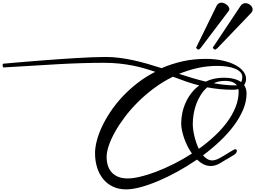

<svg xmlns="http://www.w3.org/2000/svg" viewBox="-20 -1336 1937 1457"><path d="M1755.4 -200.7Q1761.2 -203.6 1766.1 -203.6Q1771.5 -203.6 1774.4 -200Q1777.3 -196.3 1777.3 -190.9Q1777.3 -184.1 1772 -175.5Q1766.6 -167 1755.4 -160.2L1646.5 -95.7Q1628.9 -85.4 1611.8 -80.8Q1594.7 -76.2 1579.6 -76.2Q1550.3 -76.2 1524.4 -89.4Q1498.5 -102.5 1475.1 -125Q1402.3 -75.2 1326.7 -33.7Q1251 7.8 1179.9 37.8Q1108.9 67.9 1046.4 84.5Q983.9 101.1 938 101.1Q880.9 101.1 836.7 80.1Q792.5 59.1 762.5 22Q732.4 -15.1 716.8 -65.2Q701.2 -115.2 701.2 -173.8Q701.2 -216.3 714.6 -268.1Q728 -319.8 754.4 -376Q780.8 -432.1 819.6 -490Q858.4 -547.9 909.2 -602.3Q960 -656.7 1022.5 -705.3Q1085 -753.9 1158.2 -791Q1116.7 -805.2 1073.2 -817.6Q1029.8 -830.1 981.9 -839.4Q934.1 -848.6 881.3 -854Q828.6 -859.4 769 -859.4Q606 -859.4 415.5 -848.6Q225.1 -837.9 6.8 -824.2Q3.9 -824.2 2.7 -827.1Q1.5 -830.1 0.7 -833.7Q0 -837.4 0 -841.1Q0 -844.7 0 -846.2Q0 -848.6 1.5 -850.8Q2.9 -853 8.3 -853Q9.8 -853 34.4 -855.2Q59.1 -857.4 100.3 -861.1Q141.6 -864.7 196.5 -869.1Q251.5 -873.5 313 -878.4Q374.5 -883.3 439.5 -887.7Q504.4 -892.1 565.9 -895.8Q627.4 -899.4 682.4 -901.6Q737.3 -903.8 779.3 -903.8Q833.5 -903.8 887 -897Q940.4 -890.1 993.7 -878.4Q1046.9 -866.7 1100.1 -851.3Q1153.3 -835.9 1206.1 -818.8Q1281.7 -851.6 1364.5 -870.4Q1447.3 -889.2 1542 -889.2Q1611.3 -889.2 1667.7 -876.7Q1724.1 -864.3 1763.9 -843.5Q1803.7 -822.8 1825.4 -795.2Q1847.2 -767.6 1847.2 -737.8Q1847.2 -726.1 1843.8 -713.9Q1840.3 -701.7 1832.5 -690.4Q1851.1 -663.1 1851.1 -627Q1851.1 -565.9 1825.2 -504.2Q1799.3 -442.4 1754.4 -382.3Q1709.5 -322.3 1649.2 -265.1Q1588.9 -208 1520.5 -157.2Q1535.2 -139.6 1553 -129.2Q1570.8 -118.7 1591.8 -118.7Q1605.5 -118.7 1621.3 -124.8Q1637.2 -130.9 1653.8 -139.9Q1670.4 -148.9 1686.8 -159.4Q1703.1 -169.9 1717.3 -178.2ZM949.2 18.1Q988.8 18.1 1044.7 4.9Q1100.6 -8.3 1165.3 -33Q1230 -57.6 1299.6 -92.5Q1369.1 -127.4 1436.5 -170.9Q1417.5 -197.8 1402.3 -228.3Q1387.2 -258.8 1376.7 -289.1Q1366.2 -319.3 1360.6 -347.7Q1355 -376 1355 -397.9Q1355 -440.4 1364 -481.7Q1373 -522.9 1390.4 -560.5Q1407.7 -598.1 1433.1 -630.6Q1458.5 -663.1 1491.7 -687.5Q1438.5 -701.2 1389.6 -718.3Q1340.8 -735.4 1292 -753.9Q1215.8 -716.3 1148.9 -666.5Q1082 -616.7 1026.1 -561Q970.2 -505.4 926.3 -446.8Q882.3 -388.2 851.8 -333.3Q821.3 -278.3 805.2 -230Q789.1 -181.6 789.1 -146Q789.1 -109.4 798.6 -79.3Q808.1 -49.3 827.9 -27.6Q847.7 -5.9 877.9 6.1Q908.2 18.1 949.2 18.1ZM1442.9 -393.1Q1442.9 -377 1445.6 -354.7Q1448.2 -332.5 1454.1 -307.4Q1460 -282.2 1468.5 -256.1Q1477.1 -230 1488.8 -206.5Q1551.3 -251 1606.2 -301.8Q1661.1 -352.5 1702.1 -407.7Q1743.2 -462.9 1767.1 -522Q1791 -581.1 1791 -642.1Q1791 -652.8 1789.1 -660.2Q1770 -654.8 1750 -654.8Q1695.3 -654.8 1647 -659.7Q1598.6 -664.6 1552.7 -673.3Q1524.9 -649.4 1504.2 -616.9Q1483.4 -584.5 1469.7 -547.6Q1456.1 -510.7 1449.5 -471.2Q1442.9 -431.6 1442.9 -393.1ZM1630.9 -835.9Q1551.3 -835.9 1479.5 -819.8Q1407.7 -803.7 1338.9 -775.4Q1390.6 -758.8 1439.9 -743.9Q1489.3 -729 1541 -716.8Q1570.8 -731 1604 -738.5Q1637.2 -746.1 1675.3 -746.1Q1723.6 -746.1 1756.1 -737.3Q1788.6 -728.5 1810.5 -712.9Q1818.8 -731 1818.8 -751Q1818.8 -772.9 1803.7 -788.8Q1788.6 -804.7 1762.9 -815.2Q1737.3 -825.7 1703.1 -830.8Q1668.9 -835.9 1630.9 -835.9ZM1686 -722.2Q1662.6 -722.2 1641.4 -717.5Q1620.1 -712.9 1601.6 -704.6Q1644.5 -696.8 1684.8 -692.4Q1725.1 -688 1768.1 -688Q1770.5 -688 1772.7 -688Q1774.9 -688 1777.3 -688.5Q1766.1 -704.1 1743.9 -713.1Q1721.7 -722.2 1686 -722.2ZM1623.5 -1291.5Q1630.4 -1304.7 1639.9 -1310.3Q1649.4 -1315.9 1660.2 -1315.9Q1670.9 -1315.9 1681.6 -1311.3Q1692.4 -1306.6 1701.2 -1299.3Q1710 -1292 1715.3 -1283.2Q1720.7 -1274.4 1720.7 -1266.6Q1720.7 -1260.3 1717.3 -1255.4L1502.4 -971.2L1489.3 -959.5Q1480.5 -959.5 1475.6 -964.4Q1470.7 -969.2 1468.3 -974.6ZM1805.7 -1291.5Q1813 -1302.7 1822.8 -1307.4Q1832.5 -1312 1842.8 -1312Q1853 -1312 1862.5 -1308.1Q1872.1 -1304.2 1879.9 -1297.6Q1887.7 -1291 1892.3 -1282.2Q1897 -1273.4 1897 -1264.2Q1897 -1249.5 1885.3 -1237.3L1630.4 -971.2L1614.7 -959.5Q1606.4 -959.5 1601.8 -964.4Q1597.2 -969.2 1594.7 -974.6Z"/></svg>

Font: Meddon
Style: Regular
Weight: 400
Designer: Vernon Adams
Foundry: Vernon Adams
Version: Version 1.000